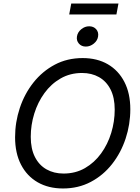

<svg xmlns="http://www.w3.org/2000/svg" viewBox="-20 -1070 803 1100"><path d="M340.8 9.8Q257.8 9.8 196 -25.6Q134.3 -61 100.3 -127Q66.4 -192.9 66.4 -283.7Q66.4 -370.1 93.5 -451.4Q120.6 -532.7 171.6 -597.2Q222.7 -661.6 293.9 -699.5Q365.2 -737.3 453.6 -737.3Q536.6 -737.3 597.7 -701.9Q658.7 -666.5 692.6 -600.8Q726.6 -535.2 726.6 -443.8Q726.6 -357.4 699.7 -276.1Q672.9 -194.8 622.1 -130.1Q571.3 -65.4 500 -27.8Q428.7 9.8 340.8 9.8ZM344.2 -75.7Q412.6 -75.7 466.8 -106.9Q521 -138.2 559.1 -190.7Q597.2 -243.2 617.2 -308.6Q637.2 -374 637.2 -441.9Q637.2 -510.7 613.3 -557.6Q589.4 -604.5 547.1 -628.2Q504.9 -651.9 450.2 -651.9Q381.8 -651.9 327.4 -620.6Q272.9 -589.4 234.6 -536.6Q196.3 -483.9 176.3 -418.9Q156.2 -354 156.2 -286.1Q156.2 -217.3 180.2 -170.4Q204.1 -123.5 246.6 -99.6Q289.1 -75.7 344.2 -75.7ZM471.7 -803.2Q446.8 -803.2 431.9 -820.3Q417 -837.4 420.9 -861.3Q424.8 -885.7 445.6 -902.6Q466.3 -919.4 490.7 -919.4Q516.1 -919.4 531 -902.6Q545.9 -885.7 542 -861.3Q538.6 -837.4 517.6 -820.3Q496.6 -803.2 471.7 -803.2ZM658.7 -1049.8 647 -987.3H376.5L388.2 -1049.8Z"/></svg>

Font: Inter 16pt
Style: Italic
Weight: 400
Italic angle: -9.3988°
Version: Version 4.001;git-66647c0bb